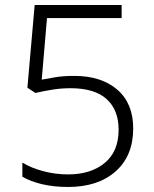

<svg xmlns="http://www.w3.org/2000/svg" viewBox="-20 -734 611 764"><path d="M275 -432Q383 -432 446.5 -377.5Q510 -323 510 -223Q510 -114 440 -52Q370 10 251 10Q194 10 147.5 -1Q101 -12 69 -31V-87Q103 -66 151.5 -53Q200 -40 251 -40Q341 -40 396.5 -85.5Q452 -131 452 -218Q452 -296 404.5 -339.5Q357 -383 260 -383Q223 -383 186.5 -377Q150 -371 121 -364L89 -385L118 -714H464V-662H167L146 -417Q167 -421 199 -426.5Q231 -432 275 -432Z"/></svg>

Font: RS Noto Sans Light
Style: Regular
Weight: 300
Designer: Monotype Design Team
Foundry: Monotype Imaging Inc.
Version: Version 3.10